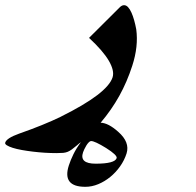

<svg xmlns="http://www.w3.org/2000/svg" viewBox="-252 -348 753 737"><path d="M195.8 258.8Q198.7 247.6 155.3 220.2Q111.8 193.4 97.7 193.4Q93.8 193.4 88.9 198.2Q84 203.1 79.6 210.2Q75.2 217.3 71.8 224.6Q68.4 231.9 66.9 236.3Q51.8 280.3 115.2 280.3Q189 280.3 195.8 258.8ZM255.9 -96.2Q235.8 -33.7 205.8 20.3Q175.8 74.2 134.3 123Q164.1 124 202.1 158.2Q247.1 197.8 233.9 240.7Q225.6 267.1 209 290.5Q192.4 314 171.1 331.3Q149.9 348.6 125.2 358.9Q100.6 369.1 75.7 369.1Q-14.2 369.1 12.2 287.1Q19 266.1 30 243.7Q41 221.2 58.6 197.8Q54.7 200.7 51.3 203.1Q47.9 205.6 43.9 209.5Q31.7 219.7 23.7 225.6Q15.6 231.4 8.1 234.6Q0.5 237.8 -9.3 238.8Q-19 239.7 -35.2 239.7Q-56.6 239.7 -79.8 238.3Q-103 236.8 -125.5 234.1Q-147.9 231.4 -168.2 227.8Q-188.5 224.1 -203.1 219.5Q-217.8 214.8 -225.8 209.7Q-233.9 204.6 -231.9 199.2Q-226.6 182.1 -178.7 165Q-131.3 148.4 -91.6 132.3Q-51.8 116.2 -16.6 99.1H-17.1Q160.2 11.2 180.2 -51.3Q188 -76.2 166 -114.3Q144 -152.3 89.8 -202.6L205.1 -317.4Q214.8 -328.1 224.1 -328.1Q232.4 -328.1 239.5 -320.6Q246.6 -313 252.4 -300Q258.3 -287.1 262.9 -270.5Q267.6 -253.9 271 -235.4Q279.8 -169.9 255.9 -96.2Z"/></svg>

Font: XB Zar
Style: Bold Italic
Weight: 700
Italic angle: -12°
Designer: Behnam
Foundry: Irmug
Version: Version 8.005 2009